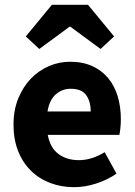

<svg xmlns="http://www.w3.org/2000/svg" viewBox="-20 -764 558 796"><path d="M287 12Q234 12 188 -5.5Q142 -23 108 -56.5Q74 -90 55 -138Q36 -186 36 -248Q36 -308 56 -356.5Q76 -405 108.5 -438.5Q141 -472 183 -490Q225 -508 270 -508Q323 -508 362.5 -490Q402 -472 428.5 -440Q455 -408 468 -364.5Q481 -321 481 -270Q481 -250 479 -232Q477 -214 475 -205H178Q188 -151 222.5 -125.5Q257 -100 307 -100Q360 -100 414 -133L463 -44Q425 -18 378.5 -3Q332 12 287 12ZM177 -302H356Q356 -344 337 -370Q318 -396 273 -396Q238 -396 211.5 -373Q185 -350 177 -302ZM87 -613 195 -744H345L453 -613L397 -561L272 -653H268L143 -561Z"/></svg>

Font: Font
Style: ¶
Weight: 700
Designer: Paul D. Hunt
Foundry: Adobe Systems Incorporated
Version: Version 3.000